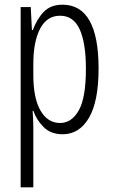

<svg xmlns="http://www.w3.org/2000/svg" viewBox="-20 -562 483 818"><path d="M246 -542Q400 -542 400 -270Q400 -130 359 -60Q318 10 247 10Q197 10 166.5 -20Q136 -50 122 -90H119Q120 -75 121 -56.5Q122 -38 122 -19V236H68V-532H111L116 -434H120Q137 -481 166.5 -511.5Q196 -542 246 -542ZM236 -495Q180 -495 151 -440Q122 -385 122 -289V-242Q122 -144 152.5 -91Q183 -38 236 -38Q285 -38 315.5 -91.5Q346 -145 346 -269Q346 -379 319.5 -437Q293 -495 236 -495Z"/></svg>

Font: Noto Sans Tamil ExtraCondensed Light
Style: Regular
Weight: 300
Width: 2
Designer: Jelle Bosma - Monotype Design Team
Foundry: Monotype Imaging Inc.
Version: Version 2.004; ttfautohint (v1.8.4.7-5d5b)